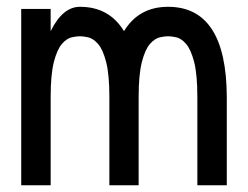

<svg xmlns="http://www.w3.org/2000/svg" viewBox="-20 -550 736 570"><path d="M479 -529.8Q652.3 -529.8 653.3 -261.7V0H565.9V-261.7Q565.9 -329.6 556.2 -366.7Q546.4 -403.8 532.2 -419.9Q518.1 -436 503.4 -439.2Q488.8 -442.4 479 -442.4Q469.2 -442.4 454.6 -439.2Q439.9 -436 425.5 -419.9Q411.1 -403.8 401.4 -366.7Q391.6 -329.6 391.6 -261.7V0H304.7V-261.7Q304.7 -329.6 294.9 -366.7Q285.2 -403.8 270.8 -419.9Q256.3 -436 241.7 -439.2Q227.1 -442.4 217.3 -442.4Q207.5 -442.4 192.9 -439.2Q178.2 -436 164.1 -419.9Q149.9 -403.8 140.1 -366.7Q130.4 -329.6 130.4 -261.7V0H43V-523.4H130.4V-457.5Q166 -529.8 217.3 -529.8Q304.2 -529.8 348.1 -457.5Q392.1 -529.8 479 -529.8Z"/></svg>

Font: Qaz
Style: Regular
Weight: 400
Designer: GGBotNet
Foundry: f0n7
Version: 0.70